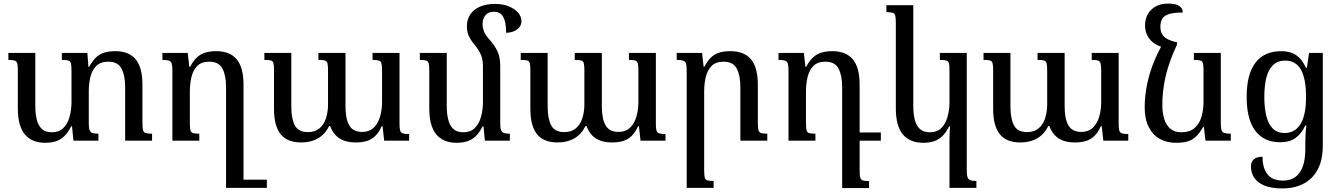

<svg xmlns="http://www.w3.org/2000/svg" viewBox="-20 -789 7522 1077"><path d="M779 -100Q779 -73 782 -60Q785 -47 796.5 -43Q808 -39 833 -39V0H682V-301Q682 -366 661.5 -404.5Q641 -443 588 -443Q544 -443 520 -419Q496 -395 487 -357Q478 -319 478 -276V-98Q478 -72 482.5 -59.5Q487 -47 498.5 -43Q510 -39 532 -39V0H392L384 -80H379Q362 -46 341.5 -26Q321 -6 295 3Q269 12 233 12Q159 12 119.5 -35Q80 -82 80 -182V-392Q80 -420 77 -432.5Q74 -445 63 -449Q52 -453 27 -453V-492H178V-196Q178 -151 186.5 -117.5Q195 -84 215 -65.5Q235 -47 271 -47Q311 -47 335 -70.5Q359 -94 370 -133Q381 -172 381 -216V-394Q381 -421 378 -433.5Q375 -446 363.5 -449.5Q352 -453 327 -453V-492H470L476 -414H480Q500 -451 521.5 -469.5Q543 -488 569 -495Q595 -502 627 -502Q703 -502 741 -456.5Q779 -411 779 -313Z M1193 -502Q1269 -502 1307.5 -456.5Q1346 -411 1346 -313V265H1248V-301Q1248 -366 1227.5 -404.5Q1207 -443 1154 -443Q1110 -443 1086.5 -419Q1063 -395 1054 -357Q1045 -319 1045 -276V-98Q1045 -72 1048 -59Q1051 -46 1062.5 -42.5Q1074 -39 1098 -39V0H947V-394Q947 -420 943 -432.5Q939 -445 927 -449Q915 -453 891 -453V-492H1033L1042 -414H1046Q1066 -451 1087.5 -469.5Q1109 -488 1135 -495Q1161 -502 1193 -502ZM1269 265V219H1477V265Z M2070 -492H2221V-93Q2221 -69 2224.5 -57Q2228 -45 2239.5 -41Q2251 -37 2275 -37V0H2135L2126 -81H2121Q2105 -45 2083.5 -25Q2062 -5 2035.5 2.5Q2009 10 1976 10Q1936 10 1907.5 -1Q1879 -12 1860.5 -33Q1842 -54 1832 -82H1826Q1810 -49 1786.5 -29Q1763 -9 1733.5 0.5Q1704 10 1669 10Q1591 10 1554 -36.5Q1517 -83 1517 -178V-397Q1517 -423 1513.5 -435Q1510 -447 1499 -450Q1488 -453 1463 -453V-492H1614V-191Q1614 -123 1634 -85.5Q1654 -48 1707 -48Q1747 -48 1772 -69Q1797 -90 1808.5 -125.5Q1820 -161 1820 -203V-393Q1820 -420 1817 -433Q1814 -446 1802.5 -449.5Q1791 -453 1766 -453V-492H1918V-191Q1918 -123 1939 -86Q1960 -49 2012 -49Q2051 -49 2075.5 -72Q2100 -95 2111.5 -133.5Q2123 -172 2123 -216V-393Q2123 -419 2120 -432Q2117 -445 2106 -449Q2095 -453 2070 -453Z M2786 -98Q2786 -72 2790.5 -59.5Q2795 -47 2806.5 -43Q2818 -39 2840 -39V0H2700L2692 -80H2687Q2670 -46 2649.5 -26Q2629 -6 2603 3Q2577 12 2541 12Q2467 12 2427.5 -35Q2388 -82 2388 -182V-392Q2388 -420 2385 -432.5Q2382 -445 2371 -449Q2360 -453 2335 -453V-492H2486V-196Q2486 -151 2494.5 -117.5Q2503 -84 2523 -65.5Q2543 -47 2579 -47Q2619 -47 2643 -70.5Q2667 -94 2678 -133Q2689 -172 2689 -216V-417Q2689 -457 2676.5 -484.5Q2664 -512 2642 -538Q2621 -563 2610 -586.5Q2599 -610 2599 -643Q2599 -681 2618.5 -709Q2638 -737 2673 -752Q2708 -767 2756 -767Q2800 -767 2833.5 -753.5Q2867 -740 2886 -718Q2905 -696 2905 -670Q2905 -651 2893.5 -636.5Q2882 -622 2863 -614Q2844 -606 2819 -605Q2819 -664 2803 -693.5Q2787 -723 2751 -723Q2720 -723 2703.5 -704Q2687 -685 2687 -654Q2687 -632 2695.5 -611.5Q2704 -591 2722 -571Q2755 -535 2770.5 -501Q2786 -467 2786 -421Z M3508 -492H3659V-93Q3659 -69 3662.5 -57Q3666 -45 3677.5 -41Q3689 -37 3713 -37V0H3573L3564 -81H3559Q3543 -45 3521.5 -25Q3500 -5 3473.5 2.5Q3447 10 3414 10Q3374 10 3345.5 -1Q3317 -12 3298.5 -33Q3280 -54 3270 -82H3264Q3248 -49 3224.5 -29Q3201 -9 3171.5 0.5Q3142 10 3107 10Q3029 10 2992 -36.5Q2955 -83 2955 -178V-397Q2955 -423 2951.5 -435Q2948 -447 2937 -450Q2926 -453 2901 -453V-492H3052V-191Q3052 -123 3072 -85.5Q3092 -48 3145 -48Q3185 -48 3210 -69Q3235 -90 3246.5 -125.5Q3258 -161 3258 -203V-393Q3258 -420 3255 -433Q3252 -446 3240.5 -449.5Q3229 -453 3204 -453V-492H3356V-191Q3356 -123 3377 -86Q3398 -49 3450 -49Q3489 -49 3513.5 -72Q3538 -95 3549.5 -133.5Q3561 -172 3561 -216V-393Q3561 -419 3558 -432Q3555 -445 3544 -449Q3533 -453 3508 -453Z M4284 -39V0H4133V-301Q4133 -366 4112.5 -404.5Q4092 -443 4039 -443Q3995 -443 3971.5 -419Q3948 -395 3939 -357Q3930 -319 3930 -276V167Q3930 193 3933 206Q3936 219 3947.5 222.5Q3959 226 3983 226V265H3832V-394Q3832 -420 3828 -432.5Q3824 -445 3812 -449Q3800 -453 3776 -453V-492H3918L3927 -414H3931Q3951 -452 3972.5 -470.5Q3994 -489 4020 -495.5Q4046 -502 4078 -502Q4154 -502 4192.5 -456.5Q4231 -411 4231 -313V-100Q4231 -73 4234 -60Q4237 -47 4248.5 -43Q4260 -39 4284 -39Z M4802 166Q4802 193 4805 206Q4808 219 4819.5 223Q4831 227 4855 227V266H4704V-301Q4704 -366 4683.5 -404.5Q4663 -443 4610 -443Q4566 -443 4542.5 -419Q4519 -395 4510 -357Q4501 -319 4501 -276V-98Q4501 -72 4504 -59Q4507 -46 4518.5 -42.5Q4530 -39 4554 -39V0H4403V-394Q4403 -420 4399 -432.5Q4395 -445 4383 -449Q4371 -453 4347 -453V-492H4489L4498 -414H4502Q4522 -451 4543.5 -469.5Q4565 -488 4591 -495Q4617 -502 4649 -502Q4725 -502 4763.5 -456.5Q4802 -411 4802 -313ZM4779 0V-46H4921V0Z M5306 265V-11Q5306 -29 5307 -46Q5308 -63 5309 -80H5304Q5287 -46 5266.5 -26Q5246 -6 5220 3Q5194 12 5158 12Q5084 12 5044.5 -35Q5005 -82 5005 -182V-660Q5005 -688 5002 -700.5Q4999 -713 4988 -717Q4977 -721 4952 -721V-760H5103V-196Q5103 -151 5111.5 -117.5Q5120 -84 5140 -65.5Q5160 -47 5196 -47Q5236 -47 5260 -70.5Q5284 -94 5295 -133Q5306 -172 5306 -216V-394Q5306 -421 5303 -433.5Q5300 -446 5288.5 -449.5Q5277 -453 5252 -453V-492H5403V167Q5403 193 5407.5 205.5Q5412 218 5423.5 222Q5435 226 5457 226V265Z M6104 -492H6255V-93Q6255 -69 6258.5 -57Q6262 -45 6273.5 -41Q6285 -37 6309 -37V0H6169L6160 -81H6155Q6139 -45 6117.5 -25Q6096 -5 6069.5 2.5Q6043 10 6010 10Q5970 10 5941.5 -1Q5913 -12 5894.5 -33Q5876 -54 5866 -82H5860Q5844 -49 5820.5 -29Q5797 -9 5767.5 0.5Q5738 10 5703 10Q5625 10 5588 -36.5Q5551 -83 5551 -178V-397Q5551 -423 5547.5 -435Q5544 -447 5533 -450Q5522 -453 5497 -453V-492H5648V-191Q5648 -123 5668 -85.5Q5688 -48 5741 -48Q5781 -48 5806 -69Q5831 -90 5842.5 -125.5Q5854 -161 5854 -203V-393Q5854 -420 5851 -433Q5848 -446 5836.5 -449.5Q5825 -453 5800 -453V-492H5952V-191Q5952 -123 5973 -86Q5994 -49 6046 -49Q6085 -49 6109.5 -72Q6134 -95 6145.5 -133.5Q6157 -172 6157 -216V-393Q6157 -419 6154 -432Q6151 -445 6140 -449Q6129 -453 6104 -453Z M6576 12Q6526 12 6486.5 -9.5Q6447 -31 6424 -75.5Q6401 -120 6401 -187Q6401 -246 6413 -308.5Q6425 -371 6450 -435Q6475 -499 6513 -562L6582 -538Q6555 -481 6536.5 -424.5Q6518 -368 6509 -312Q6500 -256 6500 -201Q6500 -155 6511 -120.5Q6522 -86 6545.5 -66.5Q6569 -47 6604 -47Q6654 -47 6681.5 -71.5Q6709 -96 6720 -135Q6731 -174 6731 -216V-394Q6731 -421 6728 -433.5Q6725 -446 6713.5 -449.5Q6702 -453 6677 -453V-492H6828V-98Q6828 -72 6832 -59.5Q6836 -47 6848.5 -43Q6861 -39 6884 -39V0H6742L6733 -77H6729Q6708 -40 6686 -20.5Q6664 -1 6637.5 5.5Q6611 12 6576 12ZM6582 -552V-538L6501 -524Q6470 -534 6448.5 -550.5Q6427 -567 6415 -591.5Q6403 -616 6403 -648Q6403 -682 6418.5 -709.5Q6434 -737 6463 -753Q6492 -769 6533 -769Q6574 -769 6594 -756Q6614 -743 6615 -719Q6563 -719 6535.5 -709.5Q6508 -700 6498.5 -682Q6489 -664 6489 -638Q6489 -615 6498 -598.5Q6507 -582 6527.5 -570.5Q6548 -559 6582 -552Z M7173 268Q7112 268 7073 252Q7034 236 7015.5 208Q6997 180 6997 144Q6997 118 7014 104Q7031 90 7062 90Q7062 154 7090 189Q7118 224 7177 224Q7217 224 7244.5 205Q7272 186 7287 147Q7302 108 7302 47V16Q7302 -2 7303 -29Q7304 -56 7308 -85H7302Q7280 -39 7247 -15Q7214 9 7161 9Q7071 9 7022 -54.5Q6973 -118 6973 -246Q6973 -373 7022.5 -437.5Q7072 -502 7167 -502Q7218 -502 7251.5 -479Q7285 -456 7305 -409H7311L7323 -492H7400V29Q7400 108 7371.5 161.5Q7343 215 7292 241.5Q7241 268 7173 268ZM7186 -43Q7212 -43 7233.5 -53.5Q7255 -64 7271.5 -87.5Q7288 -111 7297 -150Q7306 -189 7306 -246Q7306 -347 7277.5 -398Q7249 -449 7190 -449Q7146 -449 7120 -423Q7094 -397 7083 -351.5Q7072 -306 7072 -245Q7072 -185 7083 -139.5Q7094 -94 7119 -68.5Q7144 -43 7186 -43Z"/></svg>

Font: Noto Serif Armenian
Style: Regular
Weight: 400
Designer: Monotype Design Team
Foundry: Monotype Imaging Inc.
Version: Version 2.007